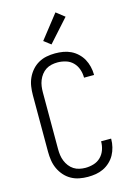

<svg xmlns="http://www.w3.org/2000/svg" viewBox="-143 -1047 786 1128"><g transform="rotate(-15 250.0 -483.5)"><path d="M247 8Q221 8 195 3Q169 -2 146 -15Q123 -28 105.5 -48Q88 -68 77 -92Q66 -116 62 -142.5Q58 -169 58 -195V-540Q58 -566 62 -592.5Q66 -619 77 -643Q88 -667 105.5 -687Q123 -707 146 -720Q169 -733 195 -738Q221 -743 247 -743Q272 -743 296 -739Q320 -735 342 -724.5Q364 -714 382.5 -696.5Q401 -679 412.5 -658Q424 -637 430 -612.5Q436 -588 436 -564V-561H375V-563Q375 -588 366.5 -612.5Q358 -637 340 -655Q322 -673 297 -680.5Q272 -688 247 -688Q229 -688 210.5 -684Q192 -680 176.5 -670Q161 -660 149.5 -645Q138 -630 131 -612.5Q124 -595 121.5 -577Q119 -559 119 -540V-195Q119 -176 121.5 -158Q124 -140 131 -122.5Q138 -105 149.5 -90Q161 -75 176.5 -65Q192 -55 210.5 -51Q229 -47 247 -47Q272 -47 297 -54.5Q322 -62 340 -80Q358 -98 366.5 -122.5Q375 -147 375 -172V-174H436V-171Q436 -147 430 -122.5Q424 -98 412.5 -77Q401 -56 382.5 -38.5Q364 -21 342 -10.5Q320 0 296 4Q272 8 247 8ZM241 -799 199 -831 312 -975 363 -935Z"/></g></svg>

Font: Iosevka Custom Light
Style: Regular
Weight: 300
Monospace: yes
Designer: Belleve Invis
Foundry: Belleve Invis
Version: Version 27.3.5